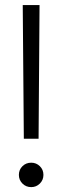

<svg xmlns="http://www.w3.org/2000/svg" viewBox="-20 -748 251 775"><path d="M76.2 -188 71.8 -727.5H139.6L135.7 -188ZM106 7.3Q85 7.3 70.6 -7.1Q56.2 -21.5 56.2 -42Q56.2 -63 70.6 -77.1Q85 -91.3 106 -91.3Q126.5 -91.3 140.9 -77.1Q155.3 -63 155.3 -42Q155.3 -21.5 140.9 -7.1Q126.5 7.3 106 7.3Z"/></svg>

Font: Inter Display Light
Style: Regular
Weight: 300
Designer: Rasmus Andersson
Foundry: rsms
Version: Version 4.000;git-a52131595